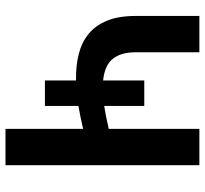

<svg xmlns="http://www.w3.org/2000/svg" viewBox="-44 -720 763 716"><g transform="rotate(90 338.0 -361.5)"><path d="M595.5 0H460V-289.5Q437.5 -284 416.5 -279.8Q395.5 -275.5 374.5 -272V-147H279.5V-263Q226 -262 181.8 -273Q137.5 -284 105.8 -310Q74 -336 56.5 -379Q39 -422 39 -484.5V-723H174.5V-484.5Q174.5 -431 198.5 -400.5Q222.5 -370 279.5 -364V-517.5H374.5V-368Q393.5 -371 414.8 -375.2Q436 -379.5 460 -385V-723H595.5Z"/></g></svg>

Font: Lato
Style: Bold
Weight: 700
Designer: Lukasz Dziedzic
Foundry: tyPoland Lukasz Dziedzic
Version: Version 2.007; 2014-02-27